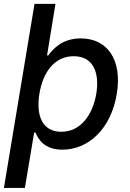

<svg xmlns="http://www.w3.org/2000/svg" viewBox="-28 -747 659 972"><path d="M146.7 -727.3 -8.2 204.5H98L144.9 -76H151.6C165.8 -43 195 10.7 288 10.7C420.1 10.7 534.1 -94.8 563.2 -271.7C592.3 -448.5 512.4 -552.6 381 -552.6C285.9 -552.6 240.1 -498.2 216.6 -466.6H210.2L252.8 -727.3ZM171.5 -272.7C190 -384.2 249.3 -462.4 344.8 -462.4C442.8 -462.4 476.9 -382.1 459.5 -272.7C440.7 -162.3 378.6 -79.9 282 -79.9C186.8 -79.9 153.4 -160.9 171.5 -272.7Z"/></svg>

Font: Magic Ui Pro Medium
Style: Italic
Weight: 500
Italic angle: -9.39999°
Designer: Stefan Endress, Andreas Faust
Version: Version 1.000;FEAKit 1.0